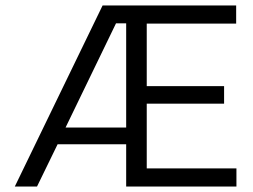

<svg xmlns="http://www.w3.org/2000/svg" viewBox="-20 -680 921 700"><path d="M34 0 354 -660H841V-594H515V-366H797V-302H515V-66H842V0H440V-154H190L115 0ZM403 -595 219 -215H440V-595Z"/></svg>

Font: Bricolage Grotesque 10pt Light
Style: Regular
Weight: 300
Designer: Mathieu Triay
Foundry: Atelier Triay
Version: Version 1.000; ttfautohint (v1.8.4.7-5d5b);gftools[0.9.32]